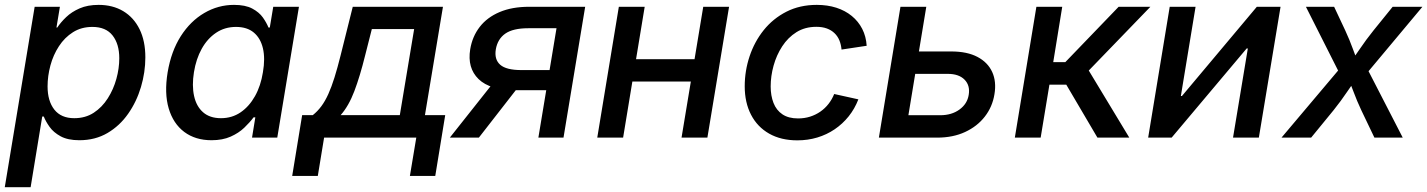

<svg xmlns="http://www.w3.org/2000/svg" viewBox="-29 -567 5880 791"><path d="M-9.3 204.1 113.8 -539.1H217.8L203.6 -453.6H207Q221.2 -475.1 243.7 -496.6Q266.1 -518.1 299.1 -532.5Q332 -546.9 377.4 -546.9Q435.5 -546.9 478.8 -521Q522 -495.1 545.9 -446.8Q569.8 -398.4 569.8 -330.6Q569.8 -269.5 551.8 -208.7Q533.7 -147.9 499 -98.4Q464.4 -48.8 413.8 -19Q363.3 10.7 297.9 10.7Q250.5 10.7 220.9 -5.4Q191.4 -21.5 175.3 -44.2Q159.2 -66.9 151.4 -86.9H145L97.2 204.1ZM276.9 -80.1Q322.8 -80.1 357.2 -102.5Q391.6 -125 415 -161.9Q438.5 -198.7 450.4 -241.9Q462.4 -285.2 462.4 -327.1Q462.4 -385.7 434.8 -420.9Q407.2 -456.1 351.6 -456.1Q306.2 -456.1 271.7 -434.3Q237.3 -412.6 213.9 -376.7Q190.4 -340.8 178.7 -297.4Q167 -253.9 167 -210.9Q167 -150.9 194.8 -115.5Q222.7 -80.1 276.9 -80.1Z M842.3 10.7Q775.9 10.7 730.2 -23.4Q684.6 -57.6 666 -120.4Q647.5 -183.1 661.6 -269Q676.3 -356 715.8 -418Q755.4 -480 812.5 -513.4Q869.6 -546.9 935.1 -546.9Q981.9 -546.9 1010.3 -531.7Q1038.6 -516.6 1054 -494.9Q1069.3 -473.1 1077.1 -453.6H1082.5L1096.7 -539.1H1202.6L1113.3 0H1009.3L1022.9 -83.5H1015.6Q1000.5 -63 977.5 -41Q954.6 -19 921.4 -4.2Q888.2 10.7 842.3 10.7ZM881.3 -80.1Q926.8 -80.1 962.2 -104.2Q997.6 -128.4 1021.5 -170.9Q1045.4 -213.4 1054.2 -269.5Q1064 -326.2 1054.2 -367.9Q1044.4 -409.7 1016.6 -432.9Q988.8 -456.1 943.4 -456.1Q897 -456.1 861.1 -431.9Q825.2 -407.7 802 -366Q778.8 -324.2 770 -269.5Q761.2 -214.8 770.5 -171.9Q779.8 -128.9 807.6 -104.5Q835.4 -80.1 881.3 -80.1Z M1174.8 157.7 1215.8 -92.8H1259.8Q1279.3 -108.4 1294.9 -129.4Q1310.5 -150.4 1323.7 -179.7Q1336.9 -209 1349.1 -248Q1361.3 -287.1 1374 -337.9L1424.3 -539.1H1795.9L1721.7 -92.8H1805.2L1764.2 157.7H1659.7L1686 0H1306.2L1280.3 157.7ZM1374.5 -92.8H1618.2L1677.2 -447.3H1502.9L1475.1 -337.9Q1454.1 -252.9 1430.9 -191.7Q1407.7 -130.4 1374.5 -92.8Z M2292.5 0H2189L2263.7 -450.7H2147.5Q2084.5 -450.7 2052.7 -428.5Q2021 -406.2 2013.7 -363.8Q2006.8 -322.3 2031.7 -300.3Q2056.6 -278.3 2119.1 -278.3H2278.8L2265.1 -195.3H2096.2Q1989.7 -195.3 1942.6 -241.2Q1895.5 -287.1 1908.2 -364.3Q1917 -417 1947.5 -456.3Q1978 -495.6 2029.3 -517.3Q2080.6 -539.1 2151.4 -539.1H2381.8ZM1943.8 0H1824.2L2017.6 -244.1H2133.8Z M2858.9 -323.2 2843.8 -231H2548.8L2564 -323.2ZM2627 -539.1 2538.1 0H2431.6L2520.5 -539.1ZM2974.6 -539.1 2885.3 0H2778.8L2868.2 -539.1Z M3255.9 11.2Q3188.5 11.2 3139.9 -16.4Q3091.3 -43.9 3065.2 -94.2Q3039.1 -144.5 3039.1 -211.4Q3039.1 -274.9 3059.1 -335Q3079.1 -395 3117.4 -442.9Q3155.8 -490.7 3210.9 -518.8Q3266.1 -546.9 3335.9 -546.9Q3379.9 -546.9 3416.5 -535.2Q3453.1 -523.4 3480.2 -501.2Q3507.3 -479 3523.2 -448Q3539.1 -417 3541.5 -378.4L3438 -362.8Q3436 -383.8 3429 -400.9Q3421.9 -418 3408.9 -430.4Q3396 -442.9 3377.4 -449.7Q3358.9 -456.5 3334 -456.5Q3287.6 -456.5 3252.4 -434.6Q3217.3 -412.6 3193.6 -376.2Q3169.9 -339.8 3158 -296.6Q3146 -253.4 3146 -210.9Q3146 -172.9 3157.7 -142.8Q3169.4 -112.8 3194.6 -95.9Q3219.7 -79.1 3258.8 -79.1Q3285.2 -79.1 3308.3 -86.4Q3331.5 -93.8 3350.8 -107.2Q3370.1 -120.6 3384.5 -139.2Q3398.9 -157.7 3407.7 -179.7L3507.3 -157.7Q3492.2 -118.7 3467.3 -87.6Q3442.4 -56.6 3409.7 -34.4Q3377 -12.2 3338.1 -0.5Q3299.3 11.2 3255.9 11.2Z M3731.4 -355H3889.6Q3955.6 -355 3998 -332.5Q4040.5 -310.1 4058.6 -270.5Q4076.7 -231 4067.9 -178.7Q4059.6 -127 4028.3 -86.7Q3997.1 -46.4 3947 -23.2Q3897 0 3832 0H3591.8L3680.7 -539.1H3787.1L3713.4 -92.3H3844.7Q3891.6 -92.3 3923.8 -115.7Q3956.1 -139.2 3961.9 -176.3Q3968.3 -214.8 3944.8 -238.8Q3921.4 -262.7 3875.5 -262.7H3715.8Z M4151.9 0 4240.7 -539.1H4347.2L4310.1 -311H4359.9L4579.6 -539.1H4710.4L4456.5 -276.4L4623.5 0H4492.2L4363.8 -218.3H4294.4L4258.3 0Z M5157.2 0H5050.8L5111.8 -367.2H5106.9L4797.9 0H4701.2L4790 -539.1H4896.5L4835.9 -171.4H4840.3L5148.9 -539.1H5246.6Z M5250.5 0 5517.1 -315.9 5503.4 -237.3 5351.1 -539.1H5467.3L5513.2 -441.4Q5531.2 -402.3 5544.2 -366.5Q5557.1 -330.6 5571.3 -296.4H5523.9Q5549.8 -330.6 5574 -366.5Q5598.1 -402.3 5629.4 -441.4L5708.5 -539.1H5831.1L5576.7 -234.9L5589.4 -312L5750 0H5633.3L5579.1 -113.3Q5561 -151.9 5548.1 -186.8Q5535.2 -221.7 5520.5 -254.9H5568.4Q5543 -221.7 5519.5 -186.8Q5496.1 -151.9 5465.3 -113.3L5372.6 0Z"/></svg>

Font: Inter 18pt Medium
Style: Italic
Weight: 500
Italic angle: -9.3988°
Designer: Rasmus Andersson
Foundry: rsms
Version: Version 4.001;git-66647c0bb